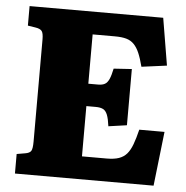

<svg xmlns="http://www.w3.org/2000/svg" viewBox="-51 -753 778 803"><g transform="rotate(5 338.0 -351.5)"><path d="M41 0V-82L76 -88Q95 -91 101 -100.5Q107 -110 107 -140V-569Q107 -595 100 -604Q93 -613 73 -616L41 -621V-703H602L635 -505L529 -491Q520 -526 510.5 -548Q501 -570 488 -583.5Q475 -597 456 -602.5Q437 -608 407 -608H314V-401H355Q373 -401 383.5 -407Q394 -413 401 -428.5Q408 -444 414 -473L490 -478V-242L413 -231Q409 -262 402.5 -278.5Q396 -295 384.5 -301Q373 -307 353 -307H314V-96H418Q449 -96 469 -103Q489 -110 502 -125Q515 -140 524.5 -165.5Q534 -191 543 -228H649L623 0Z"/></g></svg>

Font: Literata 18pt ExtraBold
Style: Regular
Weight: 800
Designer: Latin by Veronika Burian and Jose Scaglione. Greek by Irene Vlachou. Cyrillic by Vera Evstafieva.
Foundry: TypeTogether
Version: Version 3.103;gftools[0.9.29]